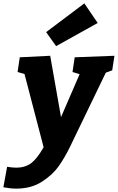

<svg xmlns="http://www.w3.org/2000/svg" viewBox="-78 -872 697 1136"><path d="M599 -542 586 -456 548 -442 336 -3Q307 57 271 109Q235 161 171 202.5Q107 244 18 244Q-16 244 -58 236L-36 115Q-3 120 17 120Q72 120 107.5 92.5Q143 65 180 -1L67 -434L26 -446L39 -533L219 -542L283 -179L393 -433L351 -446L364 -533ZM500 -736 254 -599 195 -682 421 -852Z"/></svg>

Font: Bitter Pro ExtraBold
Style: Italic
Weight: 800
Italic angle: -9°
Designer: Sol Matas, and Bitter project Authors
Foundry: Sol Matas
Version: Version 1.010